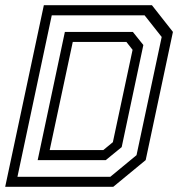

<svg xmlns="http://www.w3.org/2000/svg" viewBox="-32 -720 696 740"><path d="M-12 0 137 -700H553.5L634.5 -597L529.5 -103L404.5 0ZM159.5 -141.5H366L403 -172L479 -528L455 -558.5H248.5ZM35.2 -38.5H393L494.2 -122L591.2 -577.5L525.2 -661H167.5ZM113.2 -102.8 218 -596.8H480.2L520.5 -546.5L437 -153L375.5 -102.8Z"/></svg>

Font: Tourney Thin
Style: Italic
Weight: 100
Italic angle: -12°
Designer: Tyler Finck
Foundry: Etcetera Type Co
Version: Version 1.015